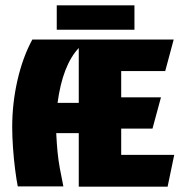

<svg xmlns="http://www.w3.org/2000/svg" viewBox="-20 -703 683 724"><path d="M47 0Q42 -25 37 -64Q32 -103 29 -146Q26 -189 26 -223Q26 -314 46 -401Q66 -488 102 -554H635L603 -435H437V-336H587L555 -218H437V-119H637L612 1H277V-201H192Q194 -161 197 -130Q200 -99 205.5 -69Q211 -39 219 0ZM197 -315H277V-522Q216 -457 197 -315ZM194 -591V-683H487V-591Z"/></svg>

Font: Tac One
Style: Regular
Weight: 400
Designer: Oluseyi Olusanya, David Udoh, Eyiyemi Adegbite, Mirko Velimirović
Version: Version 1.003; ttfautohint (v1.8.4.7-5d5b)